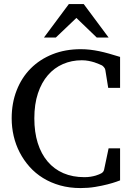

<svg xmlns="http://www.w3.org/2000/svg" viewBox="-20 -936 667 972"><path d="M587.9 -22.9Q585.9 -22 568.8 -15.9Q551.8 -9.8 524.4 -2.7Q497.1 4.4 461.7 10.3Q426.3 16.1 388.2 16.1Q332 16.1 284.4 2.7Q236.8 -10.7 198 -34.7Q159.2 -58.6 129.6 -91.8Q100.1 -125 79.8 -164.1Q59.6 -203.1 49.3 -247.1Q39.1 -291 39.1 -336.9Q39.1 -414.6 64.5 -479Q89.8 -543.5 135.7 -589.6Q181.6 -635.7 246.1 -661.4Q310.5 -687 389.2 -687Q413.6 -687 436.3 -684.3Q459 -681.6 482.4 -676.8Q505.9 -671.9 531.7 -664.6Q557.6 -657.2 587.9 -647.9V-491.2H527.8L513.2 -582Q512.2 -588.9 506.3 -595.7Q500.5 -602.5 496.1 -605Q490.2 -607.4 480.7 -611.8Q471.2 -616.2 458 -620.4Q444.8 -624.5 428.7 -627.7Q412.6 -630.9 394 -630.9Q342.8 -630.9 298.8 -611.8Q254.9 -592.8 222.7 -555.7Q190.4 -518.6 172.1 -463.6Q153.8 -408.7 153.8 -336.9Q153.8 -267.1 171.1 -211.9Q188.5 -156.7 221.2 -118.2Q253.9 -79.6 300.8 -59.3Q347.7 -39.1 407.2 -39.1Q424.8 -39.1 439.2 -41.5Q453.6 -43.9 464.4 -47.1Q475.1 -50.3 481 -53Q486.8 -55.7 487.8 -56.2Q495.6 -59.1 500.5 -64.5Q505.4 -69.8 506.8 -76.2L529.8 -185.1H587.9ZM469.7 -746.1 366.7 -845.2 262.7 -746.1H202.6L328.6 -915.5H403.8L529.8 -746.1Z"/></svg>

Font: Charis SIL Eur
Style: Regular
Weight: 400
Foundry: SIL International
Version: Version 5.000